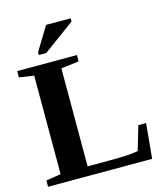

<svg xmlns="http://www.w3.org/2000/svg" viewBox="-124 -954 915 1050"><g transform="rotate(-15 333.5 -429.0)"><path d="M356 -619.1 254.9 -606.4V-51.8H388.2Q492.2 -51.8 541 -61.5L581.1 -197.8H625L606.4 0H17.1V-35.6L101.1 -48.8V-606.4L17.6 -619.1V-654.8H356ZM154.8 -709V-725.1L235.8 -857.9H375V-839.8L196.8 -709Z"/></g></svg>

Font: Tinos
Style: Bold
Weight: 700
Designer: Steve Matteson
Foundry: Monotype Imaging Inc.
Version: Version 1.23